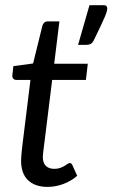

<svg xmlns="http://www.w3.org/2000/svg" viewBox="-20 -715 435 742"><path d="M26.9 0ZM61.5 -93.8Q61.5 -96.7 61.8 -101.8Q62 -106.9 62.7 -115.7Q63.5 -124.5 64.7 -137.5Q65.9 -150.4 68.4 -168.9L97.7 -406.2H42.5Q35.6 -406.2 31.2 -411.1Q26.9 -416 27.8 -425.3L31.7 -459.5L107.9 -469.7L144 -616.2Q146.5 -623.5 151.4 -627.9Q156.2 -632.3 164.1 -632.3H209.5L189.5 -468.8H319.3L312 -406.2H181.6L152.8 -173.3Q150.4 -154.3 148.9 -142.3Q147.5 -130.4 146.7 -123.5Q146 -116.7 145.8 -113.5Q145.5 -110.4 145.5 -108.9Q145.5 -85.4 157.2 -74Q168.9 -62.5 189.5 -62.5Q202.6 -62.5 212.2 -65.9Q221.7 -69.3 229 -73.7Q236.3 -78.1 241.2 -81.5Q246.1 -85 249.5 -85Q256.3 -85 259.8 -76.7L278.3 -35.6Q254.9 -15.1 224.6 -3.9Q194.3 7.3 163.6 7.3Q116.2 7.3 88.9 -18.1Q61.5 -43.5 61.5 -93.8ZM380.9 -694.8Q389.2 -694.8 391.8 -690.9Q394.5 -687 394.5 -682.6Q394.5 -678.2 392.8 -671.4Q391.1 -664.6 385.5 -650.9Q379.9 -637.2 369.4 -615.2Q358.9 -593.3 341.8 -558.1Q336.4 -547.9 329.3 -544.7Q322.3 -541.5 311 -541.5H281.7L325.7 -694.8Z"/></svg>

Font: Carlito
Style: Italic
Weight: 400
Italic angle: -7°
Designer: Lukasz Dziedzic
Foundry: tyPoland Lukasz Dziedzic
Version: Version 1.104